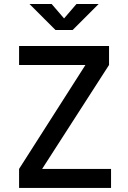

<svg xmlns="http://www.w3.org/2000/svg" viewBox="-20 -918 626 938"><path d="M147.5 -33.2 73.2 -92.8 438.5 -665 512.7 -600.6ZM73.2 0V-92.8H522.5V0ZM73.2 -600.6V-693.4H512.7V-600.6ZM251 -771.5 124 -898.4H232.4L297.9 -822.3H288.1L353.5 -898.4H461.9L335 -771.5Z"/></svg>

Font: Cascadia Code
Style: Regular
Weight: 400
Designer: Aaron Bell
Foundry: Saja Typeworks
Version: Version 2404.023